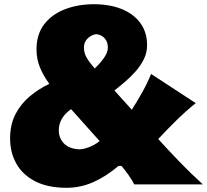

<svg xmlns="http://www.w3.org/2000/svg" viewBox="-20 -873 980 909"><path d="M295.4 16.1Q206.5 16.1 147 -14.4Q87.4 -44.9 57.6 -97.9Q27.8 -150.9 27.8 -217.3Q27.8 -283.2 53.2 -332.3Q78.6 -381.3 120.8 -416.7Q163.1 -452.1 213.4 -476.1Q185.1 -514.6 168.9 -554.4Q152.8 -594.2 152.8 -639.2Q152.8 -710.9 189.5 -758.3Q226.1 -805.7 287.8 -829.3Q349.6 -853 424.3 -853Q499.5 -853 556.2 -830.1Q612.8 -807.1 644.5 -763.9Q676.3 -720.7 676.3 -658.7Q676.3 -623 660.6 -591.8Q645 -560.5 620.8 -533.7Q596.7 -506.8 570.3 -484.4Q543.9 -461.9 522 -444.3L604 -353.5Q629.9 -394 653.3 -435.8Q676.8 -477.5 695.3 -522.9L906.7 -384.8Q858.4 -345.7 814.7 -302.7Q771 -259.8 729 -214.8Q777.8 -161.1 829.6 -107.4Q881.3 -53.7 940.4 0H615.7Q604.5 -21.5 589.1 -43.5Q573.7 -65.4 555.2 -87.4H541Q481.4 -37.1 421.1 -10.5Q360.8 16.1 295.4 16.1ZM428.2 -548.8Q452.6 -571.3 471.7 -598.1Q490.7 -625 490.7 -647.5Q490.7 -674.8 475.8 -691.4Q460.9 -708 436 -711.4Q412.1 -708 394.8 -690.9Q377.4 -673.8 377.4 -647.9Q377.4 -621.6 390.4 -599.6Q403.3 -577.6 428.2 -548.8ZM451.7 -205.1 316.4 -356.4Q258.3 -314.5 258.3 -256.3Q258.3 -218.8 283 -193.6Q307.6 -168.5 355 -166Q375 -166 402.1 -176.5Q429.2 -187 451.7 -205.1Z"/></svg>

Font: Pinar DS1 Black
Style: Regular
Weight: 900
Designer: Amin Abedi
Version: Version 3.000